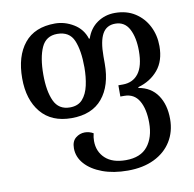

<svg xmlns="http://www.w3.org/2000/svg" viewBox="-86 -636 984 975"><g transform="rotate(-10 405.5 -148.0)"><path d="M496 252Q422 252 365.5 231Q309 210 277 174Q245 138 245 93Q245 57 266 40Q287 23 313 23Q336 23 357 35Q352 55 352 74Q352 129 389 163.5Q426 198 495 198Q571 198 607.5 152.5Q644 107 644 32Q644 -40 619 -82.5Q594 -125 543 -125H523V-183H546Q598 -183 627 -221Q656 -259 656 -337Q656 -406 633 -450Q610 -494 561 -494Q516 -494 495 -456.5Q474 -419 474 -341V-303Q474 -190 420 -125Q366 -60 261 -60Q158 -60 103 -126Q48 -192 48 -302Q48 -416 101.5 -482Q155 -548 260 -548Q310 -548 355.5 -520.5Q401 -493 417 -442H421Q438 -493 478 -520.5Q518 -548 569 -548Q629 -548 672.5 -520Q716 -492 739.5 -445.5Q763 -399 763 -343Q763 -267 724 -220.5Q685 -174 621 -156V-152Q685 -141 718.5 -92Q752 -43 752 31Q752 96 721 146Q690 196 632.5 224Q575 252 496 252ZM262 -115Q304 -115 327 -141Q350 -167 359.5 -210Q369 -253 369 -303Q369 -390 347 -442Q325 -494 262 -494Q204 -494 180.5 -442Q157 -390 157 -302Q157 -217 180.5 -166Q204 -115 262 -115Z"/></g></svg>

Font: Noto Serif Georgian SemiCondensed Medium
Style: Regular
Weight: 500
Width: 4
Designer: Monotype Design Team, Akaki Razmadze
Foundry: Google LLC
Version: Version 2.003; ttfautohint (v1.8.4.7-5d5b)